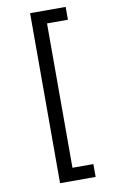

<svg xmlns="http://www.w3.org/2000/svg" viewBox="-101 -844 616 1031"><g transform="rotate(-10 207.5 -328.5)"><path d="M140 -792H334V-722H220V65H334V135H140Z"/></g></svg>

Font: ukannada15
Style: Book
Weight: 400
Designer: Jelle Bosma - Monotype Design Team
Foundry: Monotype Imaging Inc.
Version: Version 2.003